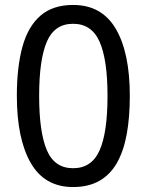

<svg xmlns="http://www.w3.org/2000/svg" viewBox="-20 -745 591 775"><path d="M275 10Q160 10 104 -87.5Q48 -185 48 -358Q48 -474 70.5 -556Q93 -638 143 -681.5Q193 -725 275 -725Q391 -725 447.5 -628.5Q504 -532 504 -358Q504 -271 491.5 -203Q479 -135 452 -87.5Q425 -40 381 -15Q337 10 275 10ZM275 -66Q350 -66 382 -138Q414 -210 414 -358Q414 -504 382 -576.5Q350 -649 275 -649Q200 -649 169 -576.5Q138 -504 138 -358Q138 -212 169 -139Q200 -66 275 -66Z"/></svg>

Font: gurmukhi115
Style: Regular
Weight: 400
Designer: Jelle Bosma - Monotype Design Team
Foundry: Monotype Imaging Inc.
Version: Version 2.003